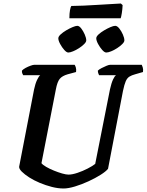

<svg xmlns="http://www.w3.org/2000/svg" viewBox="-20 -1073 835 1093"><path d="M342 0Q310 0 275 -9Q240 -18 206.5 -32Q173 -46 146.5 -63Q120 -80 104 -96Q88 -112 89 -124L174 -564Q181 -597 191 -618Q201 -639 209 -645H112Q110 -648 107 -655Q104 -662 105 -671Q112 -679 126 -686.5Q140 -694 154 -699Q168 -704 174 -704H405Q408 -700 411.5 -689.5Q415 -679 413 -663L365 -650Q334 -641 320 -624Q306 -607 298 -564L216 -144Q224 -134 243 -123Q262 -112 286.5 -102Q311 -92 333.5 -85.5Q356 -79 370 -79Q391 -79 421 -89Q451 -99 479 -113.5Q507 -128 522 -140L606 -564Q614 -600 623.5 -620.5Q633 -641 641 -645H544Q543 -647 540 -654.5Q537 -662 537 -671Q544 -678 558.5 -685.5Q573 -693 586.5 -698.5Q600 -704 606 -704H787Q789 -700 792.5 -689.5Q796 -679 794 -663L749 -650Q730 -645 717 -637Q704 -629 696 -611Q688 -593 680 -555L595 -112Q583 -97 553 -78Q523 -59 484 -41Q445 -23 407 -11.5Q369 0 342 0ZM585 -774Q575 -774 562 -788.5Q549 -803 538.5 -822.5Q528 -842 528 -855Q528 -865 541 -877Q554 -889 572.5 -900Q591 -911 608.5 -918.5Q626 -926 636 -926Q647 -926 659 -911Q671 -896 679.5 -876.5Q688 -857 688 -843Q688 -834 676 -822Q664 -810 647 -799Q630 -788 613 -781Q596 -774 585 -774ZM369 -774Q359 -774 346 -788.5Q333 -803 322.5 -822.5Q312 -842 312 -855Q312 -865 325 -877Q338 -889 356.5 -900Q375 -911 393 -918.5Q411 -926 420 -926Q431 -926 442.5 -911Q454 -896 462.5 -876.5Q471 -857 471 -843Q471 -834 459 -822Q447 -810 430 -799Q413 -788 396 -781Q379 -774 369 -774ZM375 -969Q375 -997 378.5 -1015.5Q382 -1034 386 -1039Q416 -1039 456.5 -1041Q497 -1043 539 -1045.5Q581 -1048 615.5 -1050Q650 -1052 668 -1053L678 -1044Q677 -1020 673.5 -998.5Q670 -977 667 -969Z"/></svg>

Font: Texturina Medium 12pt
Style: Bold Italic
Weight: 700
Italic angle: -11°
Version: Version 1.002